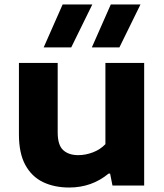

<svg xmlns="http://www.w3.org/2000/svg" viewBox="-20 -828 734 857"><path d="M289 9Q222.5 9 172 -15.2Q121.5 -39.5 93 -91.8Q64.5 -144 64.5 -228V-547H237.5V-237Q237.5 -180 262.2 -157.8Q287 -135.5 329 -135.5Q362 -135.5 394.8 -148Q427.5 -160.5 450.5 -184.5V-547H623.5V0H482L471.5 -53H464.5Q389.5 9 289 9ZM390 -616.5 474.5 -808H607L513 -616.5ZM175 -616.5 259.5 -808H392L298 -616.5Z"/></svg>

Font: Encode Sans Exp
Style: Bold
Weight: 700
Width: 7
Designer: Multiple Designers
Foundry: Impallari Type
Version: Version 3.002; ttfautohint (v1.8.3) -l 8 -r 50 -G 200 -x 14 